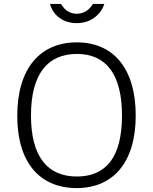

<svg xmlns="http://www.w3.org/2000/svg" viewBox="-20 -949 780 979"><path d="M512 -929H454C441 -908 416 -879 372 -879C322 -879 302 -912 291 -929H235C248 -879 293 -831 372 -831C452 -831 499 -885 512 -929ZM371 10C558 10 672 -122 672 -360C672 -600 558 -733 372 -733C184 -733 68 -600 68 -358C68 -121 182 10 371 10ZM372 -49C223 -49 138 -149 138 -360C138 -572 223 -674 372 -674C519 -674 602 -573 602 -360C602 -148 521 -49 372 -49Z"/></svg>

Font: United Sans ExtraLight
Style: Regular
Weight: 200
Designer: Pablo Impallari, Rodrigo Fuenzalida (Modified by Dan O. Williams)
Version: Version 1.000;PS 001.000;hotconv 1.0.88;makeotf.lib2.5.64775